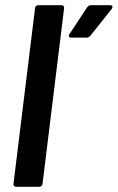

<svg xmlns="http://www.w3.org/2000/svg" viewBox="-20 -720 453 740"><path d="M42 0H131C138 0 143 -5 144 -12L227 -688C228 -695 224 -700 217 -700H128C121 -700 115 -695 115 -688L32 -12C31 -5 35 0 42 0ZM254 -575H314C320 -575 325 -578 329 -583L410 -685C416 -693 414 -700 404 -700H331C326 -700 319 -697 316 -692L248 -589C243 -581 245 -575 254 -575Z"/></svg>

Font: Barlow Semi Condensed SemiBold
Style: Italic
Weight: 600
Width: 4
Italic angle: -7°
Designer: Jeremy Tribby
Foundry: Tribby Type
Version: Version 1.422;hotconv 1.0.109;makeotfexe 2.5.65596